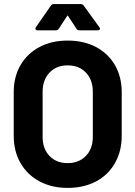

<svg xmlns="http://www.w3.org/2000/svg" viewBox="-20 -906 661 937"><path d="M310 11Q232 11 172.5 -21Q113 -53 80 -110.5Q47 -168 47 -243V-457Q47 -531 80 -588Q113 -645 172.5 -676.5Q232 -708 310 -708Q389 -708 448.5 -676.5Q508 -645 541 -588Q574 -531 574 -457V-243Q574 -168 541 -110Q508 -52 448.5 -20.5Q389 11 310 11ZM310 -110Q365 -110 399 -145Q433 -180 433 -238V-458Q433 -516 399.5 -551.5Q366 -587 310 -587Q255 -587 221.5 -551.5Q188 -516 188 -458V-238Q188 -180 221.5 -145Q255 -110 310 -110ZM163 -758Q156 -758 154.5 -761Q153 -764 153 -766Q153 -769 155 -773L228 -878Q233 -886 242 -886H375Q384 -886 389 -878L465 -773Q468 -769 468 -766Q468 -758 457 -758H367Q358 -758 353 -766L313 -827Q311 -830 310 -830Q308 -830 307 -827L267 -766Q262 -758 253 -758Z"/></svg>

Font: LinhAnh
Style: Bold
Weight: 700
Designer: Jeremy Tribby
Foundry: Tribby Type
Version: Version 1.408